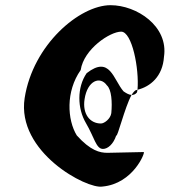

<svg xmlns="http://www.w3.org/2000/svg" viewBox="-20 -730 654 740"><path d="M75 -352C43 -144 315 0 375 -11C494 -22 541 -144 534 -144L394 -141C365 -141 329 -149 276 -208C239 -268 233 -378 291 -460C303 -541 404 -608 447 -608C489 -608 517 -465 510 -384C559 -396 607 -435 612 -511C630 -629 507 -710 406 -710C287 -710 107 -558 75 -352ZM314 -448C276 -393 278 -312 311 -256C344 -200 350 -156 377 -156C395 -156 417 -174 428 -208C432 -197 461 -317 487 -364C475 -365 465 -372 456 -378C417 -423 404 -518 314 -448ZM306 -348C317 -420 366 -438 392 -401C410 -385 413 -336 409 -294C406 -272 382 -254 369 -254C327 -254 297 -290 306 -348ZM487 -364C495 -364 502 -366 508 -374L510 -384C509 -384 507 -383 506 -383C501 -383 494 -375 487 -364Z"/></svg>

Font: Ampere
Style: SCUltCndIta
Weight: 400
Version: Version 1